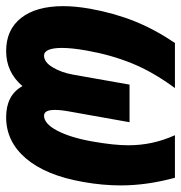

<svg xmlns="http://www.w3.org/2000/svg" viewBox="-2 -598 604 641"><g transform="rotate(-90 300.5 -277.0)"><path d="M2.5 -176Q2.5 -237.5 14 -301.5Q35.5 -425.5 92 -492.2Q148.5 -559 230 -559Q304 -559 334 -504.5Q380.5 -559 451 -559Q522.5 -559 561.8 -508.8Q601 -458.5 601 -368Q601 -329 592.5 -279.5Q578 -199 550.8 -130.8Q523.5 -62.5 478 4.5H327.5Q382 -69.5 410.2 -139.5Q438.5 -209.5 452.5 -289Q461.5 -338.5 461.5 -373Q461.5 -402 455 -417.2Q448.5 -432.5 436 -432.5Q414 -432.5 396.8 -403.8Q379.5 -375 372.5 -336.5L339 -147H213.5L249 -346.5Q254.5 -375.5 254.5 -396Q254.5 -432.5 235.5 -432.5Q208.5 -432.5 185.2 -388.2Q162 -344 149 -270Q136.5 -199 136.5 -151Q136.5 -111 144.5 -73Q152.5 -35 170 4.5H28Q2.5 -89.5 2.5 -176Z"/></g></svg>

Font: JuliaMono ExtraBold
Style: Italic
Weight: 800
Italic angle: -9°
Monospace: yes
Designer: cormullion
Foundry: corm
Version: Version 0.057; ttfautohint (v1.8.4)